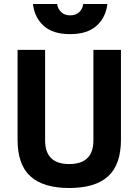

<svg xmlns="http://www.w3.org/2000/svg" viewBox="-20 -930 694 962"><path d="M206 -227Q206 -108 327 -108Q448 -108 448 -227V-680H586V-230Q586 -105 521.5 -46.5Q457 12 327 12Q197 12 132.5 -46.5Q68 -105 68 -230V-680H206ZM266 -910Q270 -885 287 -869Q304 -853 331.5 -853Q359 -853 376.5 -869Q394 -885 397 -910H518Q510 -842 463.5 -800.5Q417 -759 331 -759Q245 -759 199 -800.5Q153 -842 145 -910Z"/></svg>

Font: Titillium Web[RUS by Daymarius]
Style: Bold
Weight: 700
Designer: Cyrillization by Daymarius
Foundry: Cyrillization by Daymarius
Version: Version 1.002 September 11, 2018